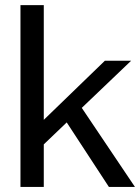

<svg xmlns="http://www.w3.org/2000/svg" viewBox="-20 -740 554 760"><path d="M61 0V-719.7H153.3V-265.6L395 -499.5H499L303.7 -313L514.2 0H411.1L244.1 -255.4L153.3 -168.5V0Z"/></svg>

Font: Pontano Sans Medium
Style: Regular
Weight: 500
Designer: Vernon Adams
Foundry: Vernon Adams
Version: Version 2.001